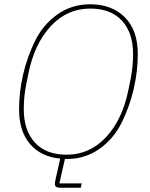

<svg xmlns="http://www.w3.org/2000/svg" viewBox="-20 -730 698 896"><path d="M236 128Q236 121 241 99L261 10Q172 2 120.5 -57.5Q69 -117 69 -220Q69 -300 87.5 -381Q106 -462 143 -538Q180 -614 247 -662Q314 -710 401 -710Q502 -710 562.5 -649.5Q623 -589 623 -478Q623 -398 604.5 -317Q586 -236 549 -160Q512 -84 445 -36Q378 12 291 12H283L257 126H361L357 146H259Q236 146 236 128ZM291 -8Q399 -8 475.5 -90.5Q552 -173 580 -314L591 -369Q601 -421 601 -478Q601 -577 549 -633.5Q497 -690 401 -690Q293 -690 216.5 -607.5Q140 -525 112 -384L101 -329Q91 -276 91 -220Q91 -121 143 -64.5Q195 -8 291 -8Z"/></svg>

Font: IBM Plex Sans Thin
Style: Italic
Weight: 100
Italic angle: -11.31°
Designer: Mike Abbink, Paul van der Laan, Pieter van Rosmalen
Foundry: Bold Monday
Version: Version 3.0